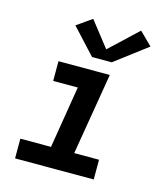

<svg xmlns="http://www.w3.org/2000/svg" viewBox="-114 -861 828 950"><g transform="rotate(15 300.0 -386.0)"><path d="M52 0V-101H209L261 -419H135V-520H398L328 -101H455V0ZM290 -583 170 -713 247 -767 348 -638 491 -772 556 -708 391 -583Z"/></g></svg>

Font: Iosevka SS04 Extended
Style: Bold Italic
Weight: 700
Width: 7
Italic angle: -9°
Monospace: yes
Designer: Belleve Invis
Foundry: Belleve Invis
Version: Version 19.0.0; ttfautohint (v1.8.4)